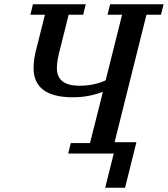

<svg xmlns="http://www.w3.org/2000/svg" viewBox="-20 -718 785 898"><path d="M512 0H299L311 -49H401L461 -287H456Q393 -263 321 -263Q137 -263 137 -400Q137 -421 140.5 -445Q144 -469 156 -513L190 -649H122L134 -698H381L369 -649H301L265 -505Q254 -464 250 -440.5Q246 -417 246 -400Q246 -317 351 -317Q419 -317 474 -342L551 -649H483L495 -698H745L733 -649H665L516 -53H618L565 160H472Z"/></svg>

Font: IBM Plex Serif Medium
Style: Italic
Weight: 500
Italic angle: -14°
Designer: Mike Abbink, Paul van der Laan, Pieter van Rosmalen
Foundry: Bold Monday
Version: Version 2.5